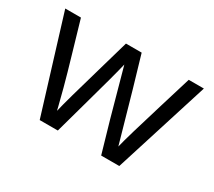

<svg xmlns="http://www.w3.org/2000/svg" viewBox="-101 -698 994 890"><g transform="rotate(30 396.0 -253.5)"><path d="M278 0H181L25 -507H109L158 -339Q184 -251 201.5 -185.5Q219 -120 224 -98L229 -77Q244 -141 302 -340L350 -507H434L483 -340L558 -76Q572 -135 635 -340L686 -507H767L607 0H510L462 -166L392 -419Q377 -355 324 -166Z"/></g></svg>

Font: Hind Vadodara
Style: Regular
Weight: 400
Designer: Hitesh Malaviya
Foundry: Indian Type Foundry
Version: Version 1.001;PS 1.0;hotconv 1.0.86;makeotf.lib2.5.63406; tt